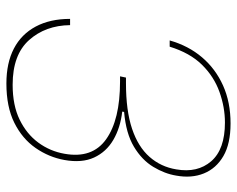

<svg xmlns="http://www.w3.org/2000/svg" viewBox="-92 -660 758 615"><g transform="rotate(90 287.5 -352.0)"><path d="M109 -516Q126 -576 163 -619.5Q200 -663 253.5 -687Q307 -711 375 -711Q440 -711 479.5 -688Q519 -665 535 -625.5Q551 -586 542 -537Q536 -500 514 -463.5Q492 -427 449.5 -401.5Q407 -376 338 -370L337 -364Q389 -358 427.5 -335.5Q466 -313 484 -274Q502 -235 492 -179Q483 -129 453.5 -86.5Q424 -44 373 -18.5Q322 7 247 7Q181 7 135 -17Q89 -41 64.5 -87Q40 -133 40 -197H60Q61 -118 108 -65.5Q155 -13 251 -13Q317 -13 363 -35.5Q409 -58 436.5 -95.5Q464 -133 472 -179Q488 -268 425.5 -312.5Q363 -357 241 -357H224L228 -376H246Q334 -376 392 -395.5Q450 -415 482 -451.5Q514 -488 522 -537Q534 -605 496 -649Q458 -693 372 -693Q323 -693 274 -675.5Q225 -658 187 -619.5Q149 -581 129 -516Z"/></g></svg>

Font: Poppins Variable
Style: Italic
Weight: 100
Italic angle: -10°
Designer: Jonny Pinhorn
Foundry: Indian Type Foundry
Version: Version 6.000